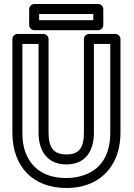

<svg xmlns="http://www.w3.org/2000/svg" viewBox="-20 -906 670 961"><path d="M312 -83C404 -83 450 -145 450 -242V-686H532V-242C532 -123 479 -57 402 -30C375 -20 345 -15 312 -15C205 -15 139 -62 108 -142C97 -170 92 -203 92 -242V-686H173V-242C173 -146 221 -83 312 -83ZM312 35C350 35 385 30 418 18C516 -17 583 -106 583 -242V-711C583 -722 573 -736 558 -736H425C414 -736 400 -726 400 -711V-242C400 -162 373 -133 312 -133C252 -133 223 -163 223 -242V-711C223 -722 213 -736 198 -736H67C56 -736 42 -726 42 -711V-242C42 -68 149 35 312 35ZM447 -805H176V-836H447ZM472 -755C483 -755 497 -765 497 -780V-861C497 -872 487 -886 472 -886H151C140 -886 126 -876 126 -861V-780C126 -769 136 -755 151 -755Z"/></svg>

Font: Asimov
Style: NarOu
Weight: 500
Designer: Google
Version: Version 2.000980; 2014